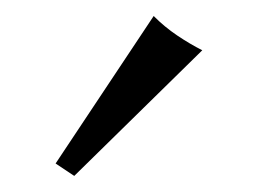

<svg xmlns="http://www.w3.org/2000/svg" viewBox="-20 -774 324 241"><path d="M49.8 -568.8 172.9 -753.9Q186.5 -740.2 202.4 -729.5Q218.3 -718.8 233.9 -710.9L73.2 -553.2Z"/></svg>

Font: Simonetta
Style: Italic
Weight: 400
Italic angle: -2°
Designer: Gayaneh Bagdasaryan
Foundry: BrownFox
Version: Version 1.001